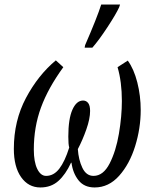

<svg xmlns="http://www.w3.org/2000/svg" viewBox="-20 -816 660 846"><path d="M41 -160Q41 -284 94.5 -384.5Q148 -485 226 -550L259 -520Q192 -428 160.5 -342Q129 -256 129 -157Q129 -103 144 -72Q159 -41 183 -41Q217 -41 241.5 -73Q266 -105 285 -166Q281 -179 281 -214Q281 -292 299 -332.5Q317 -373 346 -373Q360 -373 368.5 -362Q377 -351 377 -327Q377 -293 360.5 -246Q344 -199 323 -159Q326 -112 343 -76.5Q360 -41 392 -41Q435 -41 463 -95.5Q491 -150 504 -227Q517 -304 517 -371Q517 -455 498 -520L543 -549Q570 -512 585 -453Q600 -394 600 -331Q600 -251 575.5 -172Q551 -93 505 -41.5Q459 10 397 10Q351 10 326 -21.5Q301 -53 295 -99H293Q269 -47 237 -18.5Q205 10 158 10Q105 10 73 -35.5Q41 -81 41 -160ZM355 -617Q408 -739 426 -796H509L505 -784Q492 -755 454 -697Q416 -639 387 -606H353Z"/></svg>

Font: Noto Serif Cond
Style: Italic
Weight: 400
Width: 3
Italic angle: -12°
Designer: Monotype Design Team
Foundry: Monotype Imaging Inc.
Version: Version 1.001